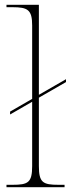

<svg xmlns="http://www.w3.org/2000/svg" viewBox="-20 -780 296 800"><path d="M7 0H249V-10H224C159 -10 142 -19 142 -88V-373L255 -438V-450L142 -385V-760H7V-750H32C96 -750 114 -739 114 -674V-368L22 -315V-303L114 -356V-88C114 -19 97 -10 32 -10H7Z"/></svg>

Font: Noto Serif Display Thin
Style: Regular
Weight: 100
Designer: Monotype Design Team
Foundry: Monotype Imaging Inc.
Version: Version 2.009